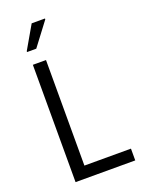

<svg xmlns="http://www.w3.org/2000/svg" viewBox="-167 -982 791 1058"><g transform="rotate(-20 229.0 -452.5)"><path d="M86 0V-688H163V-69H436V0ZM80 -765V-770L158 -905H236V-900L134 -765Z"/></g></svg>

Font: Saira SemiCondensed
Style: Regular
Weight: 400
Width: 4
Designer: Hector Gatti with collaboration of the Omnibus-Type team
Foundry: Omnibus-Type
Version: Version 1.101